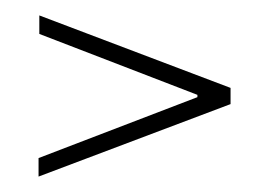

<svg xmlns="http://www.w3.org/2000/svg" viewBox="-20 -437 351 249"><path d="M31 -417 279 -323V-302L30 -208V-232L236 -311V-314L31 -393Z"/></svg>

Font: Moniqa SemBd Narrow Heading
Style: Regular
Weight: 600
Width: 4
Designer: Rajesh Rajput
Foundry: Rajesh Rajput
Version: Version 1.000